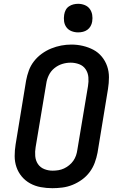

<svg xmlns="http://www.w3.org/2000/svg" viewBox="-20 -980 640 1008"><path d="M255 8Q224 8 194 2.5Q164 -3 138.5 -17Q113 -31 94.5 -53Q76 -75 66.5 -102.5Q57 -130 57 -160.5Q57 -191 62 -222L117 -557Q122 -584 131.5 -610Q141 -636 158.5 -658.5Q176 -681 199.5 -698Q223 -715 249 -725.5Q275 -736 301.5 -741Q328 -746 355 -746Q386 -746 415.5 -739Q445 -732 470.5 -718.5Q496 -705 514.5 -682.5Q533 -660 542.5 -632.5Q552 -605 552 -574.5Q552 -544 547 -513L492 -178Q487 -152 477.5 -126Q468 -100 451 -77Q434 -54 410.5 -37Q387 -20 361 -9.5Q335 1 308 4.5Q281 8 255 8ZM256 -84Q272 -84 287 -86.5Q302 -89 316 -95.5Q330 -102 343 -112.5Q356 -123 365 -136Q374 -149 379 -163.5Q384 -178 386 -193L442 -528Q446 -551 444 -574.5Q442 -598 429.5 -616.5Q417 -635 395.5 -643Q374 -651 351 -651Q328 -651 306 -644Q284 -637 265.5 -622Q247 -607 236.5 -585.5Q226 -564 223 -542L167 -207Q163 -184 165 -160.5Q167 -137 179 -119Q191 -101 212 -92.5Q233 -84 256 -84ZM390 -810Q372 -810 355.5 -816.5Q339 -823 329 -836.5Q319 -850 316.5 -867.5Q314 -885 317 -903Q319 -916 325 -927.5Q331 -939 342 -946.5Q353 -954 365.5 -957Q378 -960 390 -960Q408 -960 424.5 -953.5Q441 -947 451 -933.5Q461 -920 464 -902.5Q467 -885 464 -867Q462 -854 455.5 -842.5Q449 -831 438.5 -823.5Q428 -816 415.5 -813Q403 -810 390 -810Z"/></svg>

Font: Iosevka Curly Slab SmBdEx
Style: Italic
Weight: 600
Width: 7
Italic angle: -9°
Monospace: yes
Designer: Belleve Invis
Foundry: Belleve Invis
Version: Version 11.1.0; ttfautohint (v1.8.3)